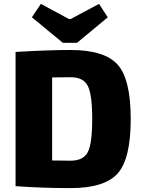

<svg xmlns="http://www.w3.org/2000/svg" viewBox="-20 -957 731 987"><path d="M303 -737 144 -868 190 -937 335 -859H343L489 -937L534 -868L376 -737ZM60 0V-690Q228 -700 343 -700Q517 -700 584.5 -625Q652 -550 652 -345Q652 -140 584.5 -65Q517 10 343 10Q198 10 60 0ZM248 -559V-132Q277 -131 343 -131Q408 -131 431 -174.5Q454 -218 454 -345Q454 -472 431 -516Q408 -560 343 -560Z"/></svg>

Font: Exo 2.0 Extra Bold
Style: Regular
Weight: 800
Designer: Natanael Gama
Version: Version 1.001;PS 001.001;hotconv 1.0.70;makeotf.lib2.5.58329